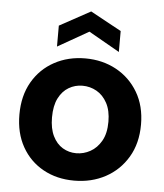

<svg xmlns="http://www.w3.org/2000/svg" viewBox="-52 -751 688 804"><g transform="rotate(5 292.5 -349.0)"><path d="M429 -546 299 -620 169 -546V-634L299 -705L429 -634ZM289 7Q216 7 159 -24.5Q102 -56 69.5 -113.5Q37 -171 37 -249Q37 -328 70.5 -386Q104 -444 162 -475.5Q220 -507 292 -507Q364 -507 422 -475.5Q480 -444 514 -386.5Q548 -329 548 -251Q548 -172 513.5 -114Q479 -56 420.5 -24.5Q362 7 289 7ZM288 -108Q319 -108 347 -123.5Q375 -139 393 -170.5Q411 -202 411 -251Q411 -298 394 -329.5Q377 -361 349.5 -376.5Q322 -392 290 -392Q259 -392 232.5 -376.5Q206 -361 190 -329.5Q174 -298 174 -249Q174 -202 189.5 -170.5Q205 -139 231 -123.5Q257 -108 288 -108Z"/></g></svg>

Font: Albert Sans
Style: Bold
Weight: 700
Designer: Andreas Rasmussen
Foundry: a.Foundry
Version: Version 1.025